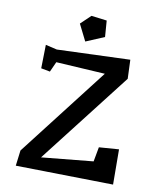

<svg xmlns="http://www.w3.org/2000/svg" viewBox="-77 -722 635 779"><g transform="rotate(10 241.0 -332.5)"><path d="M40 -3ZM122 -503 423 -514 426 -436 135 -61 348 -82 359 -142 441 -148 442 -3 40 -10 48 -74 331 -440 129 -452 110 -410 73 -417 75 -514ZM230 -555 196 -623 237 -662 301 -654 306 -587Z"/></g></svg>

Font: Underdog
Style: Regular
Weight: 400
Designer: Sergey Steblina
Foundry: Sergey Steblina, Jovanny Lemonad
Version: Version 1.001; ttfautohint (v0.9)